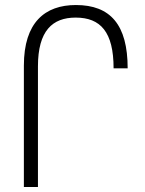

<svg xmlns="http://www.w3.org/2000/svg" viewBox="-20 -744 575 764"><path d="M75 0H131V-480C131 -622 189 -674 281 -674C380 -674 432 -617 432 -472H488C488 -646 419 -724 282 -724C159 -724 75 -655 75 -483Z"/></svg>

Font: Noto Sans Armenian Condensed Light
Style: Regular
Weight: 300
Width: 3
Designer: Monotype Design Team
Foundry: Monotype Imaging Inc.
Version: Version 2.008